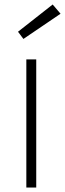

<svg xmlns="http://www.w3.org/2000/svg" viewBox="-20 -833 289 853"><path d="M97 0V-569H141V0ZM84 -660 60 -692 214 -813 249 -772Z"/></svg>

Font: Yaldevi ExtraLight
Style: Regular
Weight: 200
Designer: Sol Matas, Rajitha Manaperi, Kosala Senevirathne
Foundry: Mooniak
Version: Version 1.100